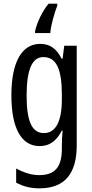

<svg xmlns="http://www.w3.org/2000/svg" viewBox="-20 -786 502 1046"><path d="M292 -755V-766H245C212 -728 181 -663 171 -616V-606H254C256 -643 277 -718 292 -755ZM199 -547C101 -547 42 -452 42 -266C42 -85 98 10 196 10C250 10 288 -18 317 -75H321C318 -43 317 -13 317 9V25C317 129 275 168 193 168C153 168 113 156 68 132V209C107 230 146 240 195 240C337 240 398 155 398 6V-537H330L321 -466H316C287 -523 250 -547 199 -547ZM216 -475C286 -475 317 -412 317 -270V-245C317 -123 283 -61 219 -61C155 -61 125 -123 125 -265C125 -402 153 -475 216 -475Z"/></svg>

Font: Noto Sans Ethiopic ExtCond
Style: Regular
Weight: 400
Width: 2
Designer: Monotype Design Team
Foundry: Monotype Imaging Inc.
Version: Version 2.102